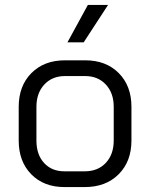

<svg xmlns="http://www.w3.org/2000/svg" viewBox="-20 -752 610 780"><path d="M56 -181V-318Q56 -403 107.5 -455Q159 -507 244 -507H326Q411 -507 462.5 -455Q514 -403 514 -318V-181Q514 -96 462 -44Q410 8 324 8H242Q158 8 107 -44Q56 -96 56 -181ZM324 -56Q378 -56 410 -90.5Q442 -125 442 -181V-318Q442 -374 410 -408.5Q378 -443 326 -443H244Q192 -443 160 -408.5Q128 -374 128 -318V-181Q128 -124 159 -90Q190 -56 242 -56ZM337 -732H419L320 -580H254Z"/></svg>

Font: Stavian Regular
Style: Regular
Weight: 400
Version: Version 1.000; ttfautohint (v1.6)